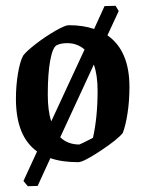

<svg xmlns="http://www.w3.org/2000/svg" viewBox="-20 -550 502 663"><path d="M427 -250Q427 -202 420.5 -159.5Q414 -117 404 -91Q387 -69 327.5 -29.5Q268 10 250 10Q193 10 154 -4L110 92L76 93L61 75L108 -27Q35 -79 35 -209Q35 -254 42 -296Q49 -338 60 -358Q71 -373 104 -398.5Q137 -424 171 -443.5Q205 -463 217 -463Q267 -463 305 -450L341 -529L379 -530L390 -512L351 -428Q427 -375 427 -250ZM157 -131 272 -379Q247 -401 212 -401Q190 -401 176 -394Q162 -387 153.5 -342Q145 -297 145 -223Q145 -167 157 -131ZM317 -237Q317 -291 304 -327L188 -76Q214 -51 254 -51Q260 -53 301 -74Q317 -145 317 -237Z"/></svg>

Font: Grenze Medium
Style: Regular
Weight: 500
Designer: Renata Polastri
Foundry: Omnibus-Type
Version: Version 1.002; ttfautohint (v1.8)